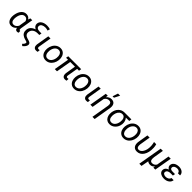

<svg xmlns="http://www.w3.org/2000/svg" viewBox="599 -3014 5454 5454"><g transform="rotate(45 3326.0 -287.5)"><path d="M524.4 -528.3 460 -143.1Q456.1 -114.7 458 -100.6Q460.4 -73.2 481 -72.3H489.3L497.1 -73.7L502 -5.9Q476.1 9.8 446.3 9.3Q377.9 7.3 370.1 -70.3Q302.7 12.2 209 10.3Q123.5 8.8 79.3 -60.5Q35.2 -129.9 46.4 -242.7L51.8 -279.3Q73.2 -400.9 136 -470.9Q198.7 -541 289.1 -538.6Q382.8 -535.6 425.8 -459L448.7 -528.3ZM135.3 -240.7 132.8 -201.2Q131.3 -136.7 158 -100.1Q184.6 -63.5 234.4 -62.5Q314.5 -61 371.6 -153.8L408.7 -373Q381.3 -460.4 306.2 -463.9Q237.8 -466.3 193.4 -408.4Q148.9 -350.6 136.2 -251Z M1039.6 -628.9Q978 -647.5 934.6 -647.5Q866.2 -647.5 822.5 -621.8Q778.8 -596.2 772.5 -551.8Q765.1 -502.9 800 -475.8Q835 -448.7 907.2 -448.2L975.1 -447.8L961.9 -373.5L899.9 -374Q805.7 -374 749 -331.3Q692.4 -288.6 684.1 -212.9Q678.2 -160.2 705.8 -122.1Q733.4 -84 793 -67.6Q852.5 -51.3 874.3 -43.5Q896 -35.6 911.4 -24.7Q926.8 -13.7 935.3 3.2Q943.8 20 942.4 44.9Q939.9 80.1 914.3 118.2Q888.7 156.2 841.8 191.9L793 149.4L821.8 119.6Q852.1 86.4 856 55.7Q860.8 27.3 817.9 15.6Q736.3 -6.3 703.1 -22.5Q583.5 -79.1 594.7 -214.8Q600.6 -284.7 646.2 -335.2Q691.9 -385.7 777.3 -413.6Q731.9 -434.1 707 -470.5Q682.1 -506.8 684.6 -548.8Q689.9 -637.2 770 -683.1Q839.8 -722.7 936 -721.2Q1000 -720.2 1060.1 -701.2Z M1257.8 -528.3 1191.4 -133.3Q1189.9 -120.6 1190.9 -109.9Q1193.8 -73.7 1232.4 -72.3Q1249 -72.3 1274.4 -77.1L1268.6 -2.9Q1233.9 5.9 1203.6 4.9Q1150.9 3.9 1124.5 -33.2Q1098.1 -70.3 1104 -134.8L1169.9 -528.3Z M1385.7 0ZM1660.6 -538.1Q1727.1 -537.1 1774.4 -502Q1821.8 -466.8 1844.5 -405Q1867.2 -343.3 1859.9 -270L1858.9 -259.3Q1849.6 -182.1 1813 -119.9Q1776.4 -57.6 1718.3 -22.9Q1660.2 11.7 1590.8 9.8Q1524.9 8.8 1477.3 -26.4Q1429.7 -61.5 1407.7 -122.1Q1385.7 -182.6 1392.1 -255.4Q1399.4 -337.4 1436.5 -402.8Q1473.6 -468.3 1532 -504.2Q1590.3 -540 1660.6 -538.1ZM1481 -254.9Q1477.5 -224.1 1481 -190.9Q1485.8 -133.3 1515.4 -99.1Q1544.9 -64.9 1594.2 -63.5Q1638.2 -62 1675.3 -85.2Q1712.4 -108.4 1737.8 -155.3Q1763.2 -202.1 1770.5 -259.3Q1774.4 -304.2 1772 -335Q1766.1 -394 1736.3 -428.2Q1706.5 -462.4 1657.2 -464.4Q1588.9 -465.8 1541 -410.6Q1493.2 -355.5 1481.9 -266.1Z M2477.1 -453.6H2403.3L2349.1 -133.3Q2347.7 -120.6 2348.6 -109.9Q2352.1 -72.8 2390.6 -72.8Q2408.7 -71.8 2431.6 -77.6L2427.2 -2.9Q2395 5.9 2362.8 5.4Q2309.6 4.4 2283 -32.7Q2256.3 -69.8 2262.2 -134.8L2314.9 -453.6H2125.5L2046.9 0H1958.5L2037.1 -453.6H1957L1970.2 -528.3H2490.2Z M2526.4 0ZM2801.3 -538.1Q2867.7 -537.1 2915 -502Q2962.4 -466.8 2985.1 -405Q3007.8 -343.3 3000.5 -270L2999.5 -259.3Q2990.2 -182.1 2953.6 -119.9Q2917 -57.6 2858.9 -22.9Q2800.8 11.7 2731.4 9.8Q2665.5 8.8 2617.9 -26.4Q2570.3 -61.5 2548.3 -122.1Q2526.4 -182.6 2532.7 -255.4Q2540 -337.4 2577.1 -402.8Q2614.3 -468.3 2672.6 -504.2Q2731 -540 2801.3 -538.1ZM2621.6 -254.9Q2618.2 -224.1 2621.6 -190.9Q2626.5 -133.3 2656 -99.1Q2685.5 -64.9 2734.9 -63.5Q2778.8 -62 2815.9 -85.2Q2853 -108.4 2878.4 -155.3Q2903.8 -202.1 2911.1 -259.3Q2915 -304.2 2912.6 -335Q2906.7 -394 2877 -428.2Q2847.2 -462.4 2797.9 -464.4Q2729.5 -465.8 2681.6 -410.6Q2633.8 -355.5 2622.6 -266.1Z M3275.4 -528.3 3209 -133.3Q3207.5 -120.6 3208.5 -109.9Q3211.4 -73.7 3250 -72.3Q3266.6 -72.3 3292 -77.1L3286.1 -2.9Q3251.5 5.9 3221.2 4.9Q3168.5 3.9 3142.1 -33.2Q3115.7 -70.3 3121.6 -134.8L3187.5 -528.3Z M3387.2 0ZM3558.1 -528.8 3547.9 -461.9Q3617.2 -540 3708.5 -538.1Q3789.6 -536.1 3826.4 -484.6Q3863.3 -433.1 3853 -338.9L3761.7 202.6H3673.3L3764.6 -337.4Q3767.6 -363.8 3765.6 -386.7Q3759.3 -462.9 3678.7 -464.4Q3596.2 -466.3 3542.5 -383.8L3476.1 0H3387.2L3479 -528.3ZM3719.2 -778.3H3805.2L3721.2 -613.8H3664.6Z M4495.1 -453.6 4360.8 -452.1Q4431.2 -369.6 4419.9 -252.4L4419.4 -247.6Q4404.8 -131.3 4329.6 -59.3Q4254.4 12.7 4154.3 9.8Q4100.6 9.3 4058.6 -15.6Q4016.6 -40.5 3991.7 -87.4Q3966.8 -134.3 3962.4 -191.9Q3960 -224.1 3963.4 -256.8L3964.4 -264.6Q3980 -383.3 4052.7 -456.1Q4125.5 -528.8 4232.4 -528.8L4508.3 -528.3ZM4049.8 -212.9Q4049.8 -143.1 4077.9 -104Q4106 -64.9 4158.7 -63Q4226.6 -60.5 4273.7 -115Q4320.8 -169.4 4333.5 -259.8Q4337.9 -303.7 4335.4 -333Q4331.1 -387.7 4302.5 -420.2Q4273.9 -452.6 4225.6 -454.1Q4173.8 -455.6 4133.3 -423.8Q4092.8 -392.1 4071.3 -335.2Q4049.8 -278.3 4049.8 -212.9Z M4511.7 0ZM4786.6 -538.1Q4853 -537.1 4900.4 -502Q4947.8 -466.8 4970.5 -405Q4993.2 -343.3 4985.8 -270L4984.9 -259.3Q4975.6 -182.1 4939 -119.9Q4902.3 -57.6 4844.2 -22.9Q4786.1 11.7 4716.8 9.8Q4650.9 8.8 4603.3 -26.4Q4555.7 -61.5 4533.7 -122.1Q4511.7 -182.6 4518.1 -255.4Q4525.4 -337.4 4562.5 -402.8Q4599.6 -468.3 4658 -504.2Q4716.3 -540 4786.6 -538.1ZM4606.9 -254.9Q4603.5 -224.1 4606.9 -190.9Q4611.8 -133.3 4641.4 -99.1Q4670.9 -64.9 4720.2 -63.5Q4764.2 -62 4801.3 -85.2Q4838.4 -108.4 4863.8 -155.3Q4889.2 -202.1 4896.5 -259.3Q4900.4 -304.2 4897.9 -335Q4892.1 -394 4862.3 -428.2Q4832.5 -462.4 4783.2 -464.4Q4714.8 -465.8 4667 -410.6Q4619.1 -355.5 4607.9 -266.1Z M5239.7 -528.3 5186.5 -206.5 5184.1 -161.1Q5184.1 -115.7 5202.1 -89.8Q5220.2 -64 5254.9 -63Q5335 -60.1 5388.4 -151.1Q5441.9 -242.2 5438.5 -377.9L5437.5 -404.3Q5432.6 -468.3 5416 -529.3L5504.9 -528.3Q5523.4 -467.3 5525.9 -403.8Q5533.2 -213.9 5456.5 -100.3Q5379.9 13.2 5253.9 10.3Q5168.5 8.3 5127.4 -50.3Q5086.4 -108.9 5097.7 -209L5150.9 -528.3Z M5569.8 0ZM5772 -528.3 5721.7 -223.6Q5716.8 -182.6 5718.3 -154.3Q5723.1 -64.9 5794.4 -63.5Q5883.8 -60.5 5931.2 -137.2L5999 -528.3H6087.9L5996.1 0H5917L5926.3 -56.2Q5872.1 11.2 5793 10.3Q5727.1 10.3 5688 -26.4L5644.5 203.1H5556.6L5683.6 -528.3Z M6376.5 -233.9Q6315.9 -233.9 6279.5 -210.9Q6243.2 -188 6238.3 -144.5Q6233.9 -108.4 6264.2 -85.9Q6294.4 -63.5 6346.2 -62Q6398.4 -61 6439.5 -87.2Q6480.5 -113.3 6488.8 -155.8L6577.1 -156.2Q6569.3 -79.1 6503.9 -33.4Q6438.5 12.2 6342.8 9.8Q6274.9 8.8 6224.1 -17.6Q6144 -59.6 6148.9 -144Q6153.8 -233.9 6266.6 -273.9Q6234.4 -290.5 6215.6 -318.8Q6196.8 -347.2 6198.7 -379.9Q6201.7 -447.8 6254.9 -490Q6308.1 -532.2 6399.9 -537.1L6421.9 -537.6Q6506.8 -535.2 6558.8 -492.2Q6610.8 -449.2 6609.4 -380.4L6522.5 -380.9Q6523.4 -417.5 6495.4 -440.2Q6467.3 -462.9 6418.9 -464.4Q6366.2 -464.4 6329.1 -442.1Q6292 -419.9 6286.1 -380.4Q6276.9 -309.1 6378.4 -306.2L6481.9 -305.7L6468.8 -233.4Z"/></g></svg>

Font: Roboto
Style: Italic
Weight: 400
Italic angle: -12°
Designer: Google
Version: Version 2.134; 2016; ttfautohint (v1.6)